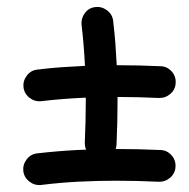

<svg xmlns="http://www.w3.org/2000/svg" viewBox="-20 -562 546 555"><path d="M47.9 -309.6Q45.9 -328.1 57.6 -343.5Q69.3 -358.9 87.9 -360.8Q123 -365.2 157.5 -367.7Q191.9 -370.1 225.6 -371.6Q222.7 -431.6 215.8 -490.2Q213.9 -508.8 225.3 -524.2Q236.8 -539.6 255.4 -541.5Q273.9 -543.9 289.6 -532Q305.2 -520 307.1 -501.5Q311 -468.8 313.5 -436.8Q315.9 -404.8 317.4 -373.5Q380.4 -373.5 443.8 -370.6Q462.9 -370.1 475.8 -356Q488.8 -341.8 487.8 -322.8Q487.3 -303.7 472.9 -291Q458.5 -278.3 439.5 -278.8Q378.9 -281.7 319.8 -281.7Q319.8 -277.3 319.8 -272.5Q319.8 -209.5 316.9 -145.5Q316.4 -126.5 302.2 -113.8Q288.1 -101.1 269 -101.6Q250 -102.5 237.3 -116.7Q224.6 -130.9 225.1 -149.9Q228 -212.4 228 -272.5Q228 -276.4 228 -279.8Q196.3 -278.3 164.1 -275.9Q131.8 -273.4 99.1 -269.5Q80.6 -267.6 65.4 -279.3Q50.3 -291 47.9 -309.6ZM47.4 -67.4Q45.4 -85.9 57.1 -101.3Q68.8 -116.7 87.4 -118.7Q146.5 -125.5 203.1 -128.4Q259.8 -131.3 316.4 -131.3Q379.9 -131.3 443.4 -128.4Q462.4 -127.9 475.3 -113.8Q488.3 -99.6 487.3 -80.6Q486.8 -61.5 472.4 -48.8Q458 -36.1 439 -36.6Q377 -39.6 316.4 -39.6Q261.7 -39.6 208 -36.9Q154.3 -34.2 98.6 -27.3Q80.1 -25.4 64.9 -37.1Q49.8 -48.8 47.4 -67.4Z"/></svg>

Font: Mikhak Medium
Style: Regular
Weight: 500
Designer: Amin Abedi
Version: Version 3.3